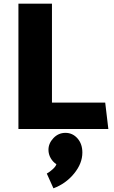

<svg xmlns="http://www.w3.org/2000/svg" viewBox="-20 -700 618 1042"><path d="M262 -680H80V0H568L551 -143H262ZM243 113Q243 137 255 158Q267 179 286 191Q283 203 266.5 218Q250 233 234 242L270 322Q337 297 382 242Q427 187 427 128Q427 81 400.5 51Q374 21 335 21Q297 21 270 49.5Q243 78 243 113Z"/></svg>

Font: Catamaran
Style: Regular
Weight: 900
Designer: Pria Ravichandran
Version: Version 1.001;PS 001.000;hotconv 1.0.70;makeotf.lib2.5.58329